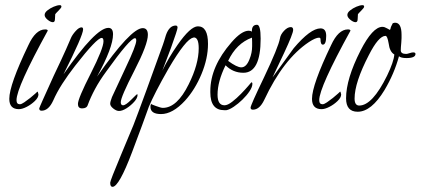

<svg xmlns="http://www.w3.org/2000/svg" viewBox="-20 -417 1630 744"><path d="M185 -331Q176 -331 164.5 -340.5Q153 -350 153 -359Q153 -368 163.5 -376.5Q174 -385 188 -391Q202 -397 212 -397Q218 -397 218 -391Q218 -387 207 -376Q195 -364 194 -362L193 -344Q193 -331 185 -331ZM53 6Q16 6 16 -34Q16 -88 90 -242Q118 -303 155 -303Q165 -303 165 -298Q44 -78 44 -29Q44 -13 57 -13Q63 -13 74 -20.5Q85 -28 97 -37.5Q109 -47 117 -54.5Q125 -62 125 -62Q127 -62 129 -51Q129 -39 115 -25.5Q101 -12 83.5 -3Q66 6 53 6Z M441 13Q431 13 419 3.5Q407 -6 407 -15Q407 -23 414 -41L468 -157Q508 -241 508 -260Q508 -269 503 -269Q484 -269 391 -139Q366 -105 348.5 -72.5Q331 -40 320 -10Q316 3 298 3Q282 3 282 -14Q282 -35 332 -133Q381 -230 381 -257Q381 -270 374 -270Q355 -270 271 -162Q243 -126 221.5 -92.5Q200 -59 186 -27Q168 12 141 12Q132 12 132 3Q132 0 188 -123Q219 -188 235.5 -225Q252 -262 255 -270Q260 -282 273 -296.5Q286 -311 296 -311Q302 -311 302 -303Q302 -280 226 -129Q351 -309 400 -309Q418 -309 418 -284Q418 -233 356 -120Q487 -308 533 -308Q553 -308 553 -282Q553 -245 501 -144Q448 -41 448 -21Q448 -9 457 -9Q467 -9 489 -31Q510 -52 511 -52Q513 -52 513 -49Q513 -37 500 -22.5Q487 -8 470.5 2.5Q454 13 441 13Z M416 307Q407 307 407 291Q407 283 449 183L497 68Q504 51 516.5 16.5Q529 -18 548 -69L611 -243Q613 -248 616 -258Q619 -268 623 -281Q636 -318 661 -318Q668 -318 668 -310Q668 -302 642 -230L609 -143Q633 -193 668 -243Q718 -315 747 -315Q786 -315 786 -247Q786 -191 761 -130.5Q736 -70 697 -27Q649 25 604 25Q563 25 563 -3Q563 -12 566 -14Q566 -15 569 -15Q569 -15 568.5 -15Q568 -15 566 -14Q566 -13 582 -7Q593 -3 600 -1Q607 1 611 1Q666 1 711 -90Q750 -168 750 -230Q750 -272 731 -272Q730 -271 728 -271H729Q701 -267 633 -151Q605 -102 586 -65Q567 -28 557 -4Q547 25 530.5 69Q514 113 492 172Q441 307 416 307Z M849 10Q795 10 795 -59V-64Q795 -159 877 -253Q916 -298 944 -298Q952 -298 956 -294Q955 -321 976 -321Q990 -321 990 -267Q990 -135 923 -135Q883 -135 854 -164Q823 -101 823 -50Q823 -9 850 -9Q862 -9 879.5 -22.5Q897 -36 914 -53.5Q931 -71 942.5 -84.5Q954 -98 954 -98Q958 -98 958 -92Q958 -80 947 -63.5Q936 -47 919.5 -31Q903 -15 886 -3.5Q869 8 857 10ZM915 -156Q935 -156 947 -188Q957 -212 957 -238V-254Q957 -265 956.5 -269.5Q956 -274 956 -271Q896 -249 864 -181Q898 -156 915 -156Z M960 8Q951 8 951 0Q951 -9 1003 -117Q1059 -235 1065 -269Q1067 -283 1080.5 -297.5Q1094 -312 1107 -312Q1116 -312 1116 -301Q1116 -287 1081 -212L1036 -117Q1070 -164 1090.5 -192Q1111 -220 1118 -230Q1183 -307 1222 -307Q1244 -307 1244 -278Q1244 -244 1231 -244Q1222 -244 1222 -265Q1222 -271 1216 -271Q1203 -271 1177 -254Q1078 -188 1004 -30Q986 8 960 8Z M1358 -331Q1349 -331 1337.5 -340.5Q1326 -350 1326 -359Q1326 -368 1336.5 -376.5Q1347 -385 1361 -391Q1375 -397 1385 -397Q1391 -397 1391 -391Q1391 -387 1380 -376Q1368 -364 1367 -362L1366 -344Q1366 -331 1358 -331ZM1226 6Q1189 6 1189 -34Q1189 -88 1263 -242Q1291 -303 1328 -303Q1338 -303 1338 -298Q1217 -78 1217 -29Q1217 -13 1230 -13Q1236 -13 1247 -20.5Q1258 -28 1270 -37.5Q1282 -47 1290 -54.5Q1298 -62 1298 -62Q1300 -62 1302 -51Q1302 -39 1288 -25.5Q1274 -12 1256.5 -3Q1239 6 1226 6Z M1366 16Q1321 16 1321 -36Q1321 -111 1377 -221Q1424 -313 1462 -313Q1470 -313 1480 -307L1491 -301L1493 -305Q1494 -313 1502 -327Q1508 -329 1511 -329Q1536 -329 1536 -282Q1536 -277 1536 -269.5Q1536 -262 1535 -252Q1534 -242 1533.5 -234.5Q1533 -227 1533 -222Q1533 -208 1554 -208Q1558 -208 1567 -211Q1576 -214 1581 -214Q1590 -214 1590 -208Q1590 -192 1555 -192Q1534 -192 1526 -199Q1508 -132 1470 -68Q1419 16 1366 16ZM1372 -8Q1423 -8 1480 -124Q1506 -178 1508 -206Q1490 -216 1486 -249Q1481 -278 1474 -278Q1447 -278 1409 -203Q1354 -97 1354 -35Q1354 -8 1372 -8Z"/></svg>

Font: Petemoss
Style: Regular
Weight: 400
Designer: Robert E. Leuschke
Foundry: Robert E. Leuschke
Version: Version 1.010; ttfautohint (v1.8.3)